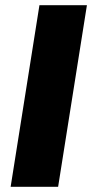

<svg xmlns="http://www.w3.org/2000/svg" viewBox="-20 -720 355 740"><path d="M21 0H204L315 -700H132Z"/></svg>

Font: Arthouse Owned Black
Style: Italic
Weight: 900
Italic angle: -10°
Designer: Jeremy Tribby
Foundry: Tribby Type
Version: Version 1.000;PS 001.000;hotconv 1.0.88;makeotf.lib2.5.64775